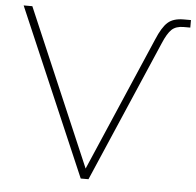

<svg xmlns="http://www.w3.org/2000/svg" viewBox="-51 -762 832 814"><g transform="rotate(5 365.0 -355.0)"><path d="M322 0 17 -710H54L339 -44L585 -615Q607 -668 630.5 -689Q654 -710 698 -710H729V-678H701Q668 -678 650 -661Q632 -644 614 -601L355 0Z"/></g></svg>

Font: Raleway-v4020 ExtraLight
Style: Regular
Weight: 275
Designer: Matt McInerney, Pablo Impallari, Rodrigo Fuenzalida
Foundry: Matt McInerney, Pablo Impallari, Rodrigo Fuenzalida
Version: Version 4.020;PS 004.020;hotconv 1.0.88;makeotf.lib2.5.64775